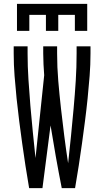

<svg xmlns="http://www.w3.org/2000/svg" viewBox="-20 -975 540 995"><path d="M131 0Q121 -58 112 -116Q103 -174 95 -232Q87 -290 79.5 -348Q72 -406 66 -464.5Q60 -523 55.5 -581.5Q51 -640 51 -698V-735H123V-698Q123 -630 127.5 -562Q132 -494 137.5 -426.5Q143 -359 150 -291.5Q157 -224 164 -156L209 -585Q207 -613 205.5 -641.5Q204 -670 204 -698V-735H276V-698Q276 -627 282 -555.5Q288 -484 296 -413Q304 -342 313 -271Q322 -200 333 -129Q341 -200 348 -271Q355 -342 361.5 -413Q368 -484 372.5 -555.5Q377 -627 377 -698V-735H449V-698Q449 -640 444.5 -581.5Q440 -523 434 -464.5Q428 -406 420.5 -348Q413 -290 405 -232Q397 -174 388 -116Q379 -58 369 0H300Q284 -81 269.5 -162.5Q255 -244 242 -325L200 0ZM68 -815V-955H432V-815H368V-898H282V-815H218V-898H132V-815Z"/></svg>

Font: Iosevka Custom
Style: Regular
Weight: 400
Monospace: yes
Designer: Belleve Invis
Foundry: Belleve Invis
Version: Version 32.5.0; ttfautohint (v1.8.4)